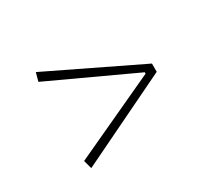

<svg xmlns="http://www.w3.org/2000/svg" viewBox="-91 -611 799 727"><g transform="rotate(-30 308.5 -248.0)"><path d="M115 -75 482 -245V-251L115 -421L125 -458L522 -266V-230L125 -38Z"/></g></svg>

Font: Athiti ExtraLight
Style: Regular
Weight: 275
Designer: CadsonDemak Team
Foundry: CadsonDemak
Version: Version 1.033